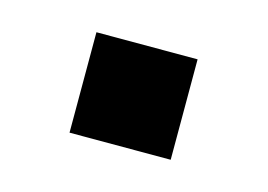

<svg xmlns="http://www.w3.org/2000/svg" viewBox="-37 -195 353 253"><g transform="rotate(15 139.0 -68.5)"><path d="M70 0V-137H208V0Z"/></g></svg>

Font: Archivo VF Beta
Style: Regular
Weight: 400
Designer: Hector Gatti
Foundry: Omnibus-Type
Version: Version 1.002